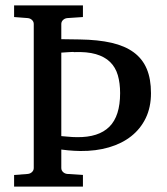

<svg xmlns="http://www.w3.org/2000/svg" viewBox="-20 -691 618 711"><path d="M424.8 -346.2Q424.8 -383.3 416.3 -412.6Q407.7 -441.9 387.7 -461.4Q367.7 -481 335 -490.5Q302.2 -500 253.9 -498Q252.9 -499 245.4 -498.5Q237.8 -498 229.5 -497.6Q219.7 -496.6 207 -496.1V-187Q218.3 -186 229 -185.1Q238.3 -184.1 248 -183.6Q257.8 -183.1 265.1 -183.1Q345.2 -182.1 385 -221.7Q424.8 -261.2 424.8 -346.2ZM539.1 -346.2Q539.1 -293.9 519.8 -253.9Q500.5 -213.9 465.8 -186.5Q431.2 -159.2 383.3 -145.3Q335.4 -131.3 277.8 -131.8Q267.1 -131.8 254.9 -132.6Q242.7 -133.3 231.9 -134.3Q219.2 -135.7 207 -137.2V-68.8Q207 -60.1 213.4 -54Q219.7 -47.9 229 -46.9L287.1 -43V0H32.2V-43L83 -46.9Q92.3 -47.9 98.6 -54Q105 -60.1 105 -68.8V-602.1Q105 -610.8 98.6 -616.9Q92.3 -623 83 -624L32.2 -627.9V-670.9H287.1V-627.9L229 -624Q219.7 -623 213.4 -616.9Q207 -610.8 207 -602.1V-545.9L274.9 -544.9Q343.3 -543.9 393.1 -532.5Q442.9 -521 475.3 -497.1Q507.8 -473.1 523.4 -436Q539.1 -398.9 539.1 -346.2Z"/></svg>

Font: BabelStone Ogham
Style: Regular
Weight: 400
Designer: Andrew West
Foundry: BabelStone
Version: Version 2.02 March 14, 2022